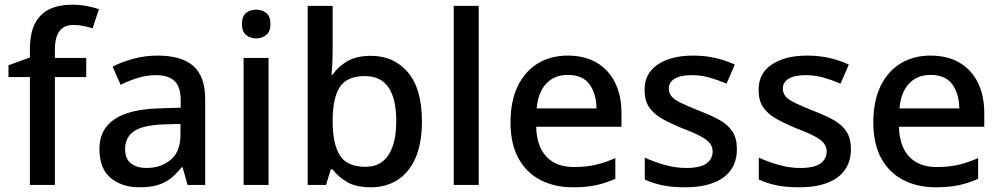

<svg xmlns="http://www.w3.org/2000/svg" viewBox="-20 -785 4247 815"><path d="M346 -458H213V0H107V-458H16V-508L107 -541V-575Q107 -644 128.5 -685.5Q150 -727 190 -746Q230 -765 287 -765Q322 -765 351 -759Q380 -753 400 -746L373 -665Q357 -670 336 -674.5Q315 -679 292 -679Q252 -679 232.5 -653Q213 -627 213 -574V-539H346Z M649 -549Q751 -549 801 -504.5Q851 -460 851 -365V0H776L755 -75H751Q728 -46 703.5 -27Q679 -8 647.5 1Q616 10 571 10Q498 10 450 -29.5Q402 -69 402 -153Q402 -235 464.5 -278Q527 -321 655 -325L747 -328V-358Q747 -418 720 -442Q693 -466 644 -466Q602 -466 564 -454Q526 -442 492 -425L458 -502Q496 -522 545.5 -535.5Q595 -549 649 -549ZM674 -257Q582 -253 546.5 -226.5Q511 -200 511 -152Q511 -110 536.5 -91Q562 -72 601 -72Q664 -72 705 -107Q746 -142 746 -212V-259Z M1120 -539V0H1014V-539ZM1068 -744Q1092 -744 1110 -730Q1128 -716 1128 -683Q1128 -651 1110 -636.5Q1092 -622 1068 -622Q1042 -622 1024.5 -636.5Q1007 -651 1007 -683Q1007 -716 1024.5 -730Q1042 -744 1068 -744Z M1392 -577Q1392 -544 1390.5 -514.5Q1389 -485 1387 -468H1392Q1415 -502 1454 -525Q1493 -548 1555 -548Q1652 -548 1711.5 -478Q1771 -408 1771 -270Q1771 -177 1744 -115Q1717 -53 1668 -21.5Q1619 10 1554 10Q1491 10 1453 -12.5Q1415 -35 1392 -66H1384L1364 0H1286V-760H1392ZM1530 -462Q1453 -462 1423 -416.5Q1393 -371 1392 -277V-269Q1392 -176 1422 -126.5Q1452 -77 1532 -77Q1596 -77 1629 -127Q1662 -177 1662 -271Q1662 -366 1629 -414Q1596 -462 1530 -462Z M2012 0H1906V-760H2012Z M2390 -549Q2461 -549 2512 -519.5Q2563 -490 2590.5 -435Q2618 -380 2618 -305V-247H2256Q2258 -164 2299.5 -120Q2341 -76 2416 -76Q2468 -76 2508.5 -85.5Q2549 -95 2592 -114V-26Q2552 -8 2510.5 1Q2469 10 2412 10Q2334 10 2274 -21Q2214 -52 2180.5 -113.5Q2147 -175 2147 -265Q2147 -356 2177.5 -419Q2208 -482 2262.5 -515.5Q2317 -549 2390 -549ZM2390 -467Q2333 -467 2298.5 -430Q2264 -393 2258 -325H2512Q2511 -388 2482 -427.5Q2453 -467 2390 -467Z M3108 -152Q3108 -99 3082 -63Q3056 -27 3007 -8.5Q2958 10 2889 10Q2832 10 2791.5 1.5Q2751 -7 2717 -23V-116Q2753 -99 2800 -85.5Q2847 -72 2892 -72Q2952 -72 2978.5 -91Q3005 -110 3005 -142Q3005 -160 2995 -174.5Q2985 -189 2957.5 -204.5Q2930 -220 2877 -240Q2826 -261 2790 -281.5Q2754 -302 2735 -330.5Q2716 -359 2716 -404Q2716 -474 2772.5 -511.5Q2829 -549 2922 -549Q2971 -549 3014.5 -539.5Q3058 -530 3099 -511L3064 -430Q3029 -445 2992 -455.5Q2955 -466 2917 -466Q2869 -466 2844 -451Q2819 -436 2819 -409Q2819 -390 2830.5 -376Q2842 -362 2871 -348Q2900 -334 2950 -314Q3000 -295 3035.5 -275Q3071 -255 3089.5 -226Q3108 -197 3108 -152Z M3592 -152Q3592 -99 3566 -63Q3540 -27 3491 -8.5Q3442 10 3373 10Q3316 10 3275.5 1.5Q3235 -7 3201 -23V-116Q3237 -99 3284 -85.5Q3331 -72 3376 -72Q3436 -72 3462.5 -91Q3489 -110 3489 -142Q3489 -160 3479 -174.5Q3469 -189 3441.5 -204.5Q3414 -220 3361 -240Q3310 -261 3274 -281.5Q3238 -302 3219 -330.5Q3200 -359 3200 -404Q3200 -474 3256.5 -511.5Q3313 -549 3406 -549Q3455 -549 3498.5 -539.5Q3542 -530 3583 -511L3548 -430Q3513 -445 3476 -455.5Q3439 -466 3401 -466Q3353 -466 3328 -451Q3303 -436 3303 -409Q3303 -390 3314.5 -376Q3326 -362 3355 -348Q3384 -334 3434 -314Q3484 -295 3519.5 -275Q3555 -255 3573.5 -226Q3592 -197 3592 -152Z M3930 -549Q4001 -549 4052 -519.5Q4103 -490 4130.5 -435Q4158 -380 4158 -305V-247H3796Q3798 -164 3839.5 -120Q3881 -76 3956 -76Q4008 -76 4048.5 -85.5Q4089 -95 4132 -114V-26Q4092 -8 4050.5 1Q4009 10 3952 10Q3874 10 3814 -21Q3754 -52 3720.5 -113.5Q3687 -175 3687 -265Q3687 -356 3717.5 -419Q3748 -482 3802.5 -515.5Q3857 -549 3930 -549ZM3930 -467Q3873 -467 3838.5 -430Q3804 -393 3798 -325H4052Q4051 -388 4022 -427.5Q3993 -467 3930 -467Z"/></svg>

Font: Noto Sans Cham Medium
Style: Regular
Weight: 500
Version: Version 2.002